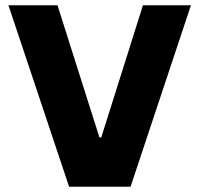

<svg xmlns="http://www.w3.org/2000/svg" viewBox="-20 -708 757 728"><path d="M242 0 12 -688H198L357 -187H364L522 -688H704L475 0Z"/></svg>

Font: Saira SemiExpanded
Style: Bold
Weight: 700
Width: 6
Designer: Hector Gatti with collaboration of the Omnibus-Type team
Foundry: Omnibus-Type
Version: Version 1.101